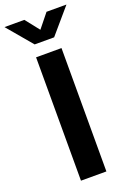

<svg xmlns="http://www.w3.org/2000/svg" viewBox="-226 -1004 717 1064"><g transform="rotate(-20 132.0 -472.5)"><path d="M206.5 -727.5V0H56.6V-727.5ZM66.4 -944.8 131.3 -862.8 197.3 -944.8H314V-943.8L188.5 -797.4H73.7L-49.8 -943.8V-944.8Z"/></g></svg>

Font: Inter 28pt
Style: Bold
Weight: 700
Designer: Rasmus Andersson
Foundry: rsms
Version: Version 4.001;git-66647c0bb